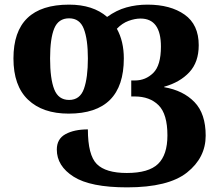

<svg xmlns="http://www.w3.org/2000/svg" viewBox="-20 -568 951 828"><path d="M528 240Q706 240 786.5 176Q867 112 867 17Q867 -78 818.5 -128Q770 -178 688 -192V-194Q756 -213 796.5 -256.5Q837 -300 837 -373Q837 -462 776 -505Q715 -548 616 -548Q568 -548 525 -536Q482 -524 442 -495Q381 -548 278 -548Q38 -548 38 -316Q38 -198 101 -138Q164 -78 276 -78Q514 -78 514 -316Q514 -390 484 -444Q507 -468 534.5 -478Q562 -488 586 -488Q674 -488 674 -367Q674 -286 641 -253.5Q608 -221 562 -221H546V-152H561Q626 -152 664 -114Q702 -76 702 16Q702 100 661.5 139Q621 178 527 178Q436 178 397.5 139.5Q359 101 359 -10Q300 -10 262.5 10.5Q225 31 225 77Q225 148 297.5 194Q370 240 528 240ZM278 -137Q232 -137 214 -182.5Q196 -228 196 -316Q196 -402 214 -445.5Q232 -489 278 -489Q324 -489 341.5 -443.5Q359 -398 359 -316Q359 -233 342 -185Q325 -137 278 -137Z"/></svg>

Font: Noto Serif Georgian SemiCondensed Extra
Style: Regular
Weight: 800
Width: 4
Designer: Monotype Design Team
Foundry: Monotype Imaging Inc.
Version: Version 1.901